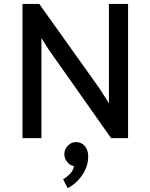

<svg xmlns="http://www.w3.org/2000/svg" viewBox="-20 -700 762 973"><path d="M94 0V-680H179L484 -252L532 -177V-680H629V0H543L228 -447L190 -507V0ZM366 20Q392 20 409.5 40Q427 60 427 92Q427 143 396.5 187.5Q366 232 323 253Q317 242 311 230.5Q305 219 300 208Q318 198 334.5 181.5Q351 165 355 141Q336 140 321 121.5Q306 103 306 81Q306 57 323.5 38.5Q341 20 366 20Z"/></svg>

Font: Palanquin Medium
Style: Regular
Weight: 500
Designer: Pria Ravichandran
Version: Version 1.0.4